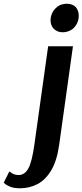

<svg xmlns="http://www.w3.org/2000/svg" viewBox="-104 -748 442 1029"><path d="M199 -708Q211 -719 225.5 -723.5Q240 -728 254 -728Q285 -728 303 -709Q318 -690 318 -664Q318 -623 287 -594Q262 -575 232 -575Q218 -575 205 -580Q192 -585 183 -595Q167 -612 167 -640Q167 -658 175 -676.5Q183 -695 199 -708ZM154 -500H287L213 29Q201 114 170.5 165Q140 216 97 238.5Q54 261 4 261Q-28 261 -47.5 253.5Q-67 246 -75.5 238.5Q-84 231 -84 231L-54 171Q-54 171 -39.5 180.5Q-25 190 -4 190Q28 190 47.5 155.5Q67 121 80 29Z"/></svg>

Font: Arsenal SC
Style: Bold Italic
Weight: 700
Italic angle: -9.10001°
Designer: Andrij Shevchenko
Foundry: Stairsfor
Version: Version 2.001; ttfautohint (v1.8.4.7-5d5b)